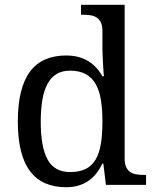

<svg xmlns="http://www.w3.org/2000/svg" viewBox="-20 -780 654 810"><path d="M505.9 -109.9Q505.9 -87.9 512.5 -74.5Q519 -61 530.3 -53.7Q541.5 -46.4 556.4 -44.2Q571.3 -42 587.9 -42H596.2V0H426.8L416 -89.8H412.1Q400.9 -66.9 386.5 -48.6Q372.1 -30.3 353.5 -17.3Q335 -4.4 311.5 2.7Q288.1 9.8 258.8 9.8Q209.5 9.8 171.4 -6.6Q133.3 -22.9 107.4 -56.9Q81.5 -90.8 68.4 -143.1Q55.2 -195.3 55.2 -267.1Q55.2 -339.4 68.4 -392.1Q81.5 -444.8 107.4 -479Q133.3 -513.2 171.4 -529.5Q209.5 -545.9 258.8 -545.9Q287.6 -545.9 311 -539.6Q334.5 -533.2 353.3 -521.5Q372.1 -509.8 386.7 -493.7Q401.4 -477.5 412.1 -458H418Q416.5 -482.4 415 -503.9Q414.1 -522.5 413.1 -540.8Q412.1 -559.1 412.1 -567.9V-649.9Q412.1 -671.9 405.5 -685.3Q398.9 -698.7 387.7 -706.1Q376.5 -713.4 361.6 -715.6Q346.7 -717.8 330.1 -717.8H321.8V-759.8H505.9ZM275.9 -54.2Q314.9 -54.2 341.1 -67.1Q367.2 -80.1 383.1 -106.4Q398.9 -132.8 405.5 -172.9Q412.1 -212.9 412.1 -267.1Q412.1 -319.3 405.5 -359.4Q398.9 -399.4 383.1 -426.5Q367.2 -453.6 340.8 -467.8Q314.5 -481.9 274.9 -481.9Q242.2 -481.9 218.8 -467.8Q195.3 -453.6 180.4 -426.3Q165.5 -398.9 158.7 -358.6Q151.9 -318.4 151.9 -266.1Q151.9 -159.7 180.7 -106.9Q209.5 -54.2 275.9 -54.2Z"/></svg>

Font: Droid-TTFautohint Serif
Style: Regular
Weight: 400
Foundry: Ascender Corporation
Version: Version 1.00; ttfautohint (v1.00rc1.4-1a1c-dirty) -l 8 -r 50